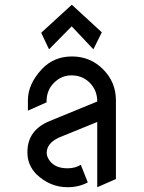

<svg xmlns="http://www.w3.org/2000/svg" viewBox="-20 -783 602 803"><path d="M280.3 -763.2 405.8 -647.9 370.6 -576.7 279.8 -672.9 185.1 -576.7 152.3 -646ZM175.3 -143.6Q175.3 -127.4 188 -110.4Q211.4 -79.1 262.7 -79.1Q293.9 -79.1 317.9 -93.8L347.2 -20Q309.1 0 262.7 0Q189.5 0 132.8 -53.7Q94.7 -92.8 94.7 -143.6Q94.7 -145.5 94.7 -147.5Q94.7 -238.8 188 -276.9L386.7 -358.4Q386.7 -404.8 356 -436.3Q325.2 -467.8 278.3 -467.8Q237.3 -467.8 206.1 -437Q175.8 -407.2 174.8 -361.8V-355L96.7 -320.3V-363.3Q96.7 -431.6 155.3 -494.1Q205.1 -546.9 281.2 -546.9Q357.4 -546.9 411.1 -493.2Q464.8 -439.5 464.8 -363.3V-34.2L386.7 0V-272.9L226.1 -207.5Q175.3 -183.6 175.3 -143.6Z"/></svg>

Font: NovaMono
Style: Regular
Weight: 400
Monospace: yes
Version: Version 1.2